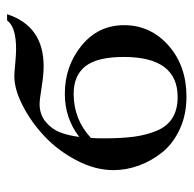

<svg xmlns="http://www.w3.org/2000/svg" viewBox="-22 -502 536 531"><g transform="rotate(-90 245.5 -236.0)"><path d="M472.2 -483.9Q439.5 -382.8 328.1 -382.8Q304.7 -382.8 269.8 -388.4Q234.9 -394 224.1 -394Q194.8 -394 174.6 -377.2Q154.3 -360.4 145.5 -337.4Q136.7 -314.5 132.8 -284.2Q184.1 -324.2 252 -324.2Q328.6 -324.2 385.3 -278.1Q441.9 -231.9 441.9 -160.2Q441.9 -87.4 385.7 -37.6Q329.6 12.2 244.1 12.2Q194.3 12.2 154.3 -6.3Q114.3 -24.9 90.3 -54.7Q66.4 -84.5 53.7 -119.4Q41 -154.3 41 -189.9Q41 -240.2 67.9 -291.5Q94.7 -342.8 134 -379.9Q173.3 -417 218.8 -440.4Q264.2 -463.9 300.8 -463.9Q309.6 -463.9 335.4 -461.4Q361.3 -459 376 -459Q437 -459 455.1 -483.9ZM252 -299.8Q181.6 -299.8 129.9 -252Q128.9 -237.8 128.9 -215.8Q128.9 -167 133.5 -132.6Q138.2 -98.1 150.1 -69.6Q162.1 -41 185.3 -26.6Q208.5 -12.2 243.2 -12.2Q354 -12.2 354 -161.1Q354 -234.4 328.4 -267.1Q302.7 -299.8 252 -299.8Z"/></g></svg>

Font: Flanker Steampunk
Style: Regular
Weight: 400
Designer: Alexey Kryukov, Leonardo Di Lena
Foundry: Alexey Kryukov, Leonardo Di Lena
Version: 1.210